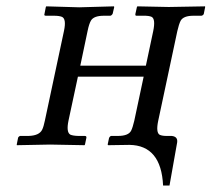

<svg xmlns="http://www.w3.org/2000/svg" viewBox="-20 -451 660 599"><path d="M473.6 -74.2Q465.8 -37.1 478.5 -30.3Q486.3 -26.9 499.5 -26.9H515.6Q535.2 -24.9 532.7 -6.8L508.8 127.9H488.8Q482.9 2.4 383.8 1L317.4 2L315.9 0L320.3 -21Q322.8 -25.9 326.7 -26.9H347.7Q380.9 -26.9 389.2 -43.5Q394 -53.2 398.9 -74.2L428.2 -211.9H223.1L193.8 -75.2Q186 -38.1 199.7 -30.8Q208 -27.3 224.6 -26.9H244.6Q250.5 -26.9 249.5 -21L245.1 0L243.7 2L136.2 0L32.7 2L32.2 0L36.6 -22Q39.1 -25.9 42.5 -26.9H68.8Q102.1 -27.8 111.3 -45.9Q116.2 -55.7 120.1 -75.2L179.7 -355Q187.5 -392.1 173.3 -398.4Q164.6 -401.9 148.4 -401.9H122.6Q118.7 -401.9 118.2 -404.8Q118.2 -406.2 118.7 -407.2L123 -429.2L124.5 -431.2L227.1 -428.2L335.4 -431.2L336.4 -429.2L331.5 -408.2Q328.6 -402.8 324.2 -401.9H304.2Q272.5 -401.9 263.7 -386.7Q257.8 -376.5 253.4 -355L230.5 -246.1H435.1L458 -354Q465.8 -391.6 453.1 -398.4Q444.3 -402.3 427.2 -401.9H406.2Q402.3 -401.9 402.3 -404.8Q402.3 -406.2 402.3 -407.2L407.2 -429.2L408.7 -431.2L506.3 -429.2L619.6 -431.2L620.1 -429.2L615.7 -407.2Q613.3 -402.8 608.4 -401.9H583.5Q552.2 -401.9 543.5 -386.2Q538.1 -375.5 533.2 -354Z"/></svg>

Font: Linux Biolinum Capitals O
Style: Italic Samll Caps
Weight: 400
Italic angle: -12°
Designer: Philipp H. Poll
Foundry: Philipp H. Poll
Version: Version 0.6.2